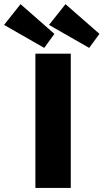

<svg xmlns="http://www.w3.org/2000/svg" viewBox="-133 -924 509 944"><path d="M41 -660H215V0H41ZM305.5 -688.5 108 -801.5 189 -903.5 356 -757.5ZM84.5 -688.5 -113 -801.5 -32 -903.5 134.5 -757.5Z"/></svg>

Font: League Spartan Thin ExtraBold
Style: Regular
Weight: 800
Version: Version 2.002